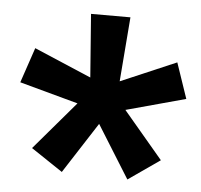

<svg xmlns="http://www.w3.org/2000/svg" viewBox="-40 -752 550 526"><g transform="rotate(5 235.0 -489.5)"><path d="M13.2 -507.3 45.9 -604 203.1 -537.1 189.9 -710.9H298.3L284.2 -533.7L437 -599.1L470.2 -501.5L306.6 -457L415.5 -328.1L328.6 -267.6L238.3 -412.6L147.9 -272.5L61 -330.6L174.3 -463.4Z"/></g></svg>

Font: Heebo Black
Style: Regular
Weight: 900
Designer: Oded Ezer
Foundry: Meir Sadan
Version: Version 2.001; ttfautohint (v1.5.14-ce02) -l 8 -r 50 -G 200 